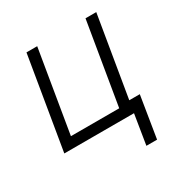

<svg xmlns="http://www.w3.org/2000/svg" viewBox="-167 -676 943 984"><g transform="rotate(-30 304.5 -184.0)"><path d="M538.4 -545.5 447.4 0H34.4L125.4 -545.5H188.9L108 -59.7H393.8L474.8 -545.5ZM521.3 -69.6 481.5 176.5H418.3L458.1 -69.6Z"/></g></svg>

Font: Inter Light  BETA
Style: Italic
Weight: 300
Italic angle: 9.39999°
Designer: Rasmus Andersson
Foundry: rsms
Version: Version 3.011;git-f93a4a705